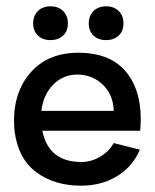

<svg xmlns="http://www.w3.org/2000/svg" viewBox="-20 -574 491 608"><path d="M140 -447Q115 -447 100 -461.5Q85 -476 85 -500Q85 -524 100 -539Q115 -554 140 -554Q165 -554 180 -539Q195 -524 195 -500Q195 -475 179.5 -461Q164 -447 140 -447ZM316 -447Q291 -447 276 -461.5Q261 -476 261 -500Q261 -524 276 -539Q291 -554 316 -554Q341 -554 356 -539Q371 -524 371 -500Q371 -475 355.5 -461Q340 -447 316 -447ZM114 -160Q134 -61 238 -61Q269 -61 297.5 -78Q326 -95 340 -121L423 -100Q400 -46 350.5 -16Q301 14 237 14Q152 14 94.5 -29Q37 -72 26 -160Q16 -269 71.5 -338Q127 -407 228 -407Q334 -407 384 -340.5Q434 -274 424 -160ZM226 -338Q180 -338 148.5 -306Q117 -274 111 -223H340Q339 -273 306.5 -305Q274 -337 226 -338Z"/></svg>

Font: MB Grotesk
Style: Regular
Weight: 400
Designer: Nawras Khrais
Foundry: Nawras Khrais
Version: Version 1.000;PS 001.000;hotconv 1.0.88;makeotf.lib2.5.64775